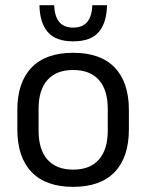

<svg xmlns="http://www.w3.org/2000/svg" viewBox="-20 -703 560 735"><path d="M260.1 12.3Q155.2 12.3 100.8 -44.5Q46.4 -101.2 46.4 -207.7V-281.9Q46.4 -388 100.9 -444.5Q155.3 -500.9 260.1 -500.9Q364.9 -500.9 419.1 -444.5Q473.4 -388 473.4 -281.9V-207.7Q473.4 -101.2 419.1 -44.5Q364.9 12.3 260.1 12.3ZM260.1 -53.7Q324.8 -53.7 358.6 -92.2Q392.5 -130.7 392.5 -203V-286.6Q392.5 -358.5 358.7 -396.7Q324.9 -435 260.1 -435Q195.3 -435 161.5 -396.7Q127.7 -358.5 127.7 -286.6V-203Q127.7 -130.7 161.5 -92.2Q195.3 -53.7 260.1 -53.7ZM260.1 -544.7Q193.6 -544.7 162.9 -580.4Q132.2 -616.2 131 -683.1H187.2Q189 -640.7 206.6 -619.1Q224.3 -597.4 260.1 -597.4Q296 -597.4 313.9 -618.9Q331.7 -640.3 333.5 -683.1H389.6Q388.5 -616.2 358 -580.4Q327.5 -544.7 260.1 -544.7Z"/></svg>

Font: Anek Latin Medium
Style: Regular
Weight: 500
Designer: Yesha Goshar
Foundry: Ek Type
Version: Version 1.003